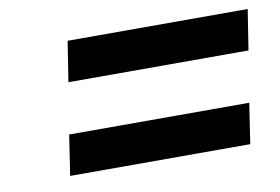

<svg xmlns="http://www.w3.org/2000/svg" viewBox="-48 -571 704 483"><g transform="rotate(-10 304.5 -330.0)"><path d="M132.8 -395 148.9 -498H608.9L592.8 -395ZM96.2 -162.1 111.8 -265.1H571.8L556.2 -162.1Z"/></g></svg>

Font: Office Code Pro D Bold Italic
Style: Regular
Weight: 700
Italic angle: -9°
Designer: Nathan Rutzky & Paul D. Hunt
Foundry: Adobe Systems Incorporated
Version: Version 1.004;PS 001.004;hotconv 1.0.70;makeotf.lib2.5.58329